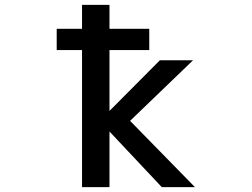

<svg xmlns="http://www.w3.org/2000/svg" viewBox="-20 -771 1040 792"><path d="M213.9 -564.5V-652.3H318.4V-751H431.6V-652.3H595.7V-564.5H431.6V-313.5L639.6 -522.5H776.4L516.6 -272.5L784.2 1H647.5L431.6 -228.5V1H318.4V-564.5Z"/></svg>

Font: Gen Shin Gothic Monospace Medium
Style: Regular
Weight: 500
Designer: [Source Han Sans]
Ryoko NISHIZUKA  (kana & ideographs); Paul D. Hunt (Latin, Greek & Cyrillic); Wenlong ZHANG  (bopomofo
Version: Version 1.002.20150607